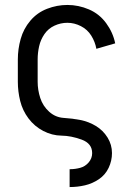

<svg xmlns="http://www.w3.org/2000/svg" viewBox="-20 -550 540 775"><path d="M261 205V133H262Q283 133 303.5 127.5Q324 122 338 105.5Q352 89 352 68Q352 29 309.5 13.5Q267 -2 228.5 -2.5Q190 -3 154.5 -21.5Q119 -40 95 -72Q71 -104 61.5 -142.5Q52 -181 52 -220V-310Q52 -352 63.5 -393Q75 -434 102.5 -466.5Q130 -499 170 -514.5Q210 -530 252 -530Q297 -530 339 -512Q381 -494 408.5 -456.5Q436 -419 445 -375L369 -353Q364 -381 348.5 -406Q333 -431 306.5 -444.5Q280 -458 252 -458Q225 -458 200 -446.5Q175 -435 159.5 -412.5Q144 -390 138 -363.5Q132 -337 132 -310V-220Q132 -187 142.5 -154.5Q153 -122 178.5 -99Q204 -76 238 -74Q272 -72 305 -65.5Q338 -59 367 -41.5Q396 -24 414 5Q432 34 432 68Q432 99 418.5 127.5Q405 156 379 173.5Q353 191 323 198Q293 205 262 205Z"/></svg>

Font: Iosevka SS08
Style: Regular
Weight: 400
Monospace: yes
Designer: Belleve Invis
Foundry: Belleve Invis
Version: 2.1.0; ttfautohint (v1.8.2)